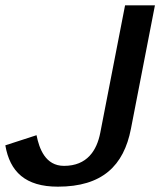

<svg xmlns="http://www.w3.org/2000/svg" viewBox="-43 -689 608 720"><path d="M-23 -144C-6 -45 52 11 174 11C340 11 421 -67 448 -206L538 -669H426L333 -191C320 -125 284 -67 197 -67C127 -67 104 -132 94 -182Z"/></svg>

Font: KpSans
Style: BoldItalic
Weight: 700
Italic angle: -11°
Version: Version 0.66